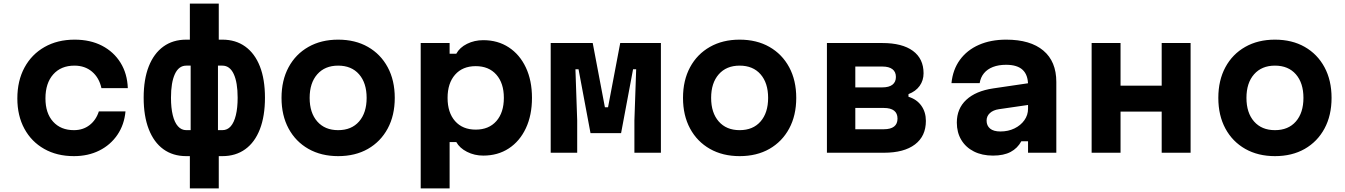

<svg xmlns="http://www.w3.org/2000/svg" viewBox="-20 -856 7540 1076"><path d="M394.2 19Q299.2 19 227.7 -21.5Q156.1 -62 116.7 -134.7Q77.2 -207.4 77.2 -304.4Q77.2 -403.4 117.3 -477.5Q157.4 -551.6 229.9 -592.7Q302.3 -633.8 398.3 -633.8Q486.1 -633.8 551.7 -599.8Q617.4 -565.7 655.3 -504.7Q693.3 -443.7 696.3 -362.1H548.5Q535.5 -420.9 495.5 -454.6Q455.6 -488.2 397.2 -488.2Q321.9 -488.2 278.3 -439.1Q234.7 -389.9 234.7 -304.5Q234.7 -221.5 277.7 -174.1Q320.6 -126.6 394.2 -126.6Q445.1 -126.6 481.6 -154.7Q518.2 -182.7 534 -231.8H683.3Q676.5 -156.9 637.8 -100.2Q599.1 -43.5 536.5 -12.3Q473.9 19 394.2 19Z M1044 200V19H1024Q949 19 895.6 -19.8Q842.2 -58.5 813.7 -131.9Q785.1 -205.3 785.1 -308.4Q785.1 -411.6 813.7 -484Q842.2 -556.3 895.6 -595.1Q949 -633.8 1024 -633.8H1044V-835.7H1206V-633.8H1226Q1301 -633.8 1354.5 -595.1Q1408.1 -556.3 1436.5 -484Q1464.9 -411.6 1464.9 -308.4Q1464.9 -205.3 1436.5 -131.9Q1408.1 -58.5 1354.5 -19.8Q1301 19 1226 19H1206V200ZM1024 -126.6H1048.5V-488.2H1024Q982 -488.2 960.1 -441Q938.2 -393.8 938.2 -308.4Q938.2 -251.3 948.2 -210.5Q958.1 -169.7 977.4 -148.2Q996.6 -126.6 1024 -126.6ZM1201.5 -126.6H1226Q1254.4 -126.6 1273.1 -148.2Q1291.9 -169.7 1301.8 -210.5Q1311.8 -251.3 1311.8 -308.4Q1311.8 -393.8 1289.9 -441Q1268 -488.2 1226 -488.2H1201.5Z M1875.1 19Q1780.3 19 1708.6 -21.6Q1636.9 -62.3 1597.3 -135.7Q1557.7 -209.2 1557.7 -307.4Q1557.7 -405.7 1597.3 -479.2Q1636.9 -552.6 1708.5 -593.2Q1780.1 -633.8 1874.9 -633.8Q1970.7 -633.8 2041.9 -593.2Q2113.1 -552.6 2152.7 -479.2Q2192.3 -405.7 2192.3 -307.4Q2192.3 -209.2 2152.7 -135.7Q2113.1 -62.3 2042 -21.6Q1970.9 19 1875.1 19ZM1875 -126.6Q1949.9 -126.6 1992.3 -175.2Q2034.7 -223.9 2034.7 -307.4Q2034.7 -391 1992.3 -439.6Q1949.9 -488.2 1875 -488.2Q1800.7 -488.2 1758 -439.6Q1715.3 -391 1715.3 -307.4Q1715.3 -223.9 1758 -175.2Q1800.7 -126.6 1875 -126.6Z M2337.7 200V-614.9H2499.7V-554.9H2537.1Q2556.2 -589.9 2597.5 -610.4Q2638.7 -630.9 2688.3 -630.9Q2769.9 -630.9 2831.3 -590.6Q2892.8 -550.4 2927 -477.6Q2961.3 -404.9 2961.3 -307.5Q2961.3 -210.2 2927 -137.3Q2892.8 -64.5 2831.3 -24.2Q2769.9 16 2688.3 16Q2639 16 2597.5 -5Q2555.9 -26 2537.1 -60H2499.7V200ZM2646 -129.6Q2719.6 -129.6 2761.7 -177.4Q2803.7 -225.3 2803.7 -307.6Q2803.7 -389.8 2761.7 -437.5Q2719.6 -485.3 2646 -485.3Q2572.4 -485.3 2530.3 -437.4Q2488.3 -389.6 2488.3 -307.3Q2488.3 -225 2530.3 -177.3Q2572.4 -129.6 2646 -129.6Z M3066.2 0V-614.9H3301.7L3370 -254.7H3387.5L3455.8 -614.9H3683.8V0H3535.3V-181.1L3545.2 -468H3527.8L3460.7 -110H3289.3L3222.2 -468H3204.8L3214.7 -181.1V0Z M4125.1 19Q4030.3 19 3958.6 -21.6Q3886.9 -62.3 3847.3 -135.7Q3807.7 -209.2 3807.7 -307.4Q3807.7 -405.7 3847.3 -479.2Q3886.9 -552.6 3958.5 -593.2Q4030.1 -633.8 4124.9 -633.8Q4220.7 -633.8 4291.9 -593.2Q4363.1 -552.6 4402.7 -479.2Q4442.3 -405.7 4442.3 -307.4Q4442.3 -209.2 4402.7 -135.7Q4363.1 -62.3 4292 -21.6Q4220.9 19 4125.1 19ZM4125 -126.6Q4199.9 -126.6 4242.3 -175.2Q4284.7 -223.9 4284.7 -307.4Q4284.7 -391 4242.3 -439.6Q4199.9 -488.2 4125 -488.2Q4050.7 -488.2 4008 -439.6Q3965.3 -391 3965.3 -307.4Q3965.3 -223.9 4008 -175.2Q4050.7 -126.6 4125 -126.6Z M4614.2 0V-614.9H4924.6Q5036.2 -614.9 5096 -571Q5155.8 -527.1 5155.8 -445.4Q5155.8 -405.4 5133.9 -374.7Q5112.1 -344.1 5071.3 -328.6V-313.7Q5117.8 -299.4 5143.3 -263.6Q5168.8 -227.9 5168.8 -178.4Q5168.8 -92.9 5107.6 -46.5Q5046.4 0 4933.5 0ZM4773.3 -131.7H4933.5Q4971.1 -131.7 4990.5 -146.8Q5009.8 -161.8 5009.8 -191.4Q5009.8 -220.9 4990.5 -236Q4971.1 -251 4933.5 -251H4773.3ZM4773.3 -366.3H4924.6Q4962.2 -366.3 4981.5 -381.4Q5000.8 -396.4 5000.8 -424.7Q5000.8 -453.1 4981.5 -468.1Q4962.2 -483.1 4924.6 -483.1H4773.3Z M5751.8 -390.9V-269.3L5577.9 -244Q5546 -239.3 5527.5 -222.2Q5509 -205.2 5509 -180.1Q5509 -151.8 5528.5 -135.5Q5547.9 -119.2 5586.5 -119.2Q5630.3 -119.2 5665.2 -136.3Q5700.2 -153.3 5720.7 -182.2Q5741.3 -211 5741.3 -246.4V-380Q5741.3 -436.3 5711 -464.6Q5680.8 -492.9 5618 -492.9Q5576.4 -492.9 5544.7 -480.7Q5513.1 -468.4 5494.3 -445.5Q5475.5 -422.6 5470.2 -390H5312.2Q5319.7 -465.9 5359.4 -520.5Q5399.1 -575.1 5465.6 -604.5Q5532.1 -633.8 5619 -633.8Q5754.4 -633.8 5827.1 -572.6Q5899.8 -511.4 5899.8 -396.9V0H5741.3V-64.5H5703.8Q5682.5 -25.2 5643.7 -4.6Q5604.9 16 5545.1 16Q5483.7 16 5437.9 -7.1Q5392.2 -30.2 5367.2 -72Q5342.2 -113.7 5342.2 -168.9Q5342.2 -247.4 5395.3 -296.7Q5448.4 -346.1 5546.1 -360.6Z M6097.7 0V-614.9H6259.7V-376H6490.3V-614.9H6652.3V0H6490.3V-230.4H6259.7V0Z M7125.1 19Q7030.3 19 6958.6 -21.6Q6886.9 -62.3 6847.3 -135.7Q6807.7 -209.2 6807.7 -307.4Q6807.7 -405.7 6847.3 -479.2Q6886.9 -552.6 6958.5 -593.2Q7030.1 -633.8 7124.9 -633.8Q7220.7 -633.8 7291.9 -593.2Q7363.1 -552.6 7402.7 -479.2Q7442.3 -405.7 7442.3 -307.4Q7442.3 -209.2 7402.7 -135.7Q7363.1 -62.3 7292 -21.6Q7220.9 19 7125.1 19ZM7125 -126.6Q7199.9 -126.6 7242.3 -175.2Q7284.7 -223.9 7284.7 -307.4Q7284.7 -391 7242.3 -439.6Q7199.9 -488.2 7125 -488.2Q7050.7 -488.2 7008 -439.6Q6965.3 -391 6965.3 -307.4Q6965.3 -223.9 7008 -175.2Q7050.7 -126.6 7125 -126.6Z"/></svg>

Font: Martian Mono SemiExpanded
Style: Regular
Weight: 400
Width: 6
Monospace: yes
Designer: Roman Shamin
Foundry: Evil Martians
Version: Version 1.000